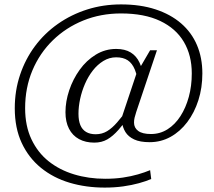

<svg xmlns="http://www.w3.org/2000/svg" viewBox="-20 -696 973 871"><path d="M455 155Q370 155 296 133Q222 111 166 65.5Q110 20 78.5 -47.5Q47 -115 47 -205Q47 -285 71 -356.5Q95 -428 138.5 -486.5Q182 -545 242.5 -587.5Q303 -630 375.5 -653Q448 -676 529 -676Q617 -676 685.5 -653.5Q754 -631 801.5 -590Q849 -549 873.5 -491.5Q898 -434 898 -363Q898 -298 880 -241.5Q862 -185 829.5 -142Q797 -99 753.5 -75Q710 -51 659 -51Q615 -51 588.5 -63.5Q562 -76 549 -97Q536 -118 533 -145L527 -147L606 -383L612 -384L661 -468H692L598 -188Q593 -173 590.5 -162Q588 -151 588 -140Q588 -116 607 -102Q626 -88 665 -88Q706 -88 740 -109.5Q774 -131 798.5 -169Q823 -207 836.5 -256.5Q850 -306 850 -363Q850 -445 814 -506Q778 -567 706.5 -601Q635 -635 529 -635Q437 -635 358 -603Q279 -571 219.5 -513Q160 -455 127 -376.5Q94 -298 94 -205Q94 -125 122.5 -64.5Q151 -4 200.5 35.5Q250 75 316 95Q382 115 457 115Q501 115 538 109.5Q575 104 606 95Q637 86 661 76L666 116Q643 126 610.5 135Q578 144 539 149.5Q500 155 455 155ZM408 -49Q368 -49 338.5 -65Q309 -81 293 -112Q277 -143 277 -187Q277 -236 294 -286.5Q311 -337 341.5 -379.5Q372 -422 414.5 -448Q457 -474 507 -474Q547 -474 573 -458Q599 -442 613 -412Q627 -382 631 -340L608 -301Q604 -350 592 -379.5Q580 -409 559.5 -422.5Q539 -436 507 -436Q476 -436 449 -419.5Q422 -403 401 -376Q380 -349 365.5 -315.5Q351 -282 343.5 -247Q336 -212 336 -180Q336 -149 344.5 -128.5Q353 -108 370.5 -97.5Q388 -87 414 -87Q443 -87 466 -101Q489 -115 511.5 -141Q534 -167 558 -200L574 -178Q543 -136 517.5 -107Q492 -78 466.5 -63.5Q441 -49 408 -49Z"/></svg>

Font: Roboto Serif ExtraLight
Style: Italic
Weight: 250
Italic angle: -10°
Designer: Greg Gazdowicz
Foundry: Commercial Type
Version: Version 1.008